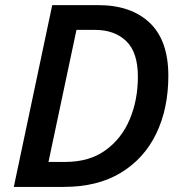

<svg xmlns="http://www.w3.org/2000/svg" viewBox="-20 -734 712 754"><path d="M34.2 0 185.1 -713.9H364.7Q495.1 -713.9 568.1 -644.3Q641.1 -574.7 641.1 -436.5Q641.1 -307.6 593.5 -209.2Q545.9 -110.8 454.3 -55.4Q362.8 0 230.5 0ZM170.4 -98.1H236.3Q330.6 -98.1 394 -143.8Q457.5 -189.5 489.5 -265.4Q521.5 -341.3 521.5 -433.1Q521.5 -528.3 475.8 -572.5Q430.2 -616.7 352.5 -616.7H280.3Z"/></svg>

Font: Open Sans SemiBold
Style: Italic
Weight: 600
Italic angle: -12°
Designer: Monotype Design Team
Foundry: Monotype Imaging Inc.
Version: Version 3.003; ttfautohint (v1.8.4)